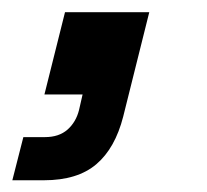

<svg xmlns="http://www.w3.org/2000/svg" viewBox="-88 -157 344 319"><path d="M-67.5 142.5 -49.2 70.8H-13.3Q10 70.8 24.2 58.3Q38.3 45.8 43.3 25.8L49.2 0H-14.2L20 -136.7H160L116.7 36.7Q103.3 89.2 72.1 115.8Q40.8 142.5 -15 142.5Z"/></svg>

Font: Funnel Sans SemiBold
Style: Italic
Weight: 600
Italic angle: -14.036°
Designer: NORD ID, Kristian Moeller
Foundry: Dicotype
Version: Version 1.000